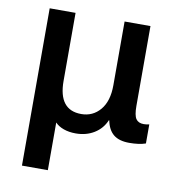

<svg xmlns="http://www.w3.org/2000/svg" viewBox="-79 -578 756 833"><g transform="rotate(10 299.0 -161.5)"><path d="M562 -84Q574 -84 586 -87V-3Q557 7 514 7Q469 7 444.5 -13Q420 -33 412 -74H410Q394 -36 359 -14.5Q324 7 278 7Q248 7 224.5 -1.5Q201 -10 187 -25V185H73V-508H187V-208Q187 -80 287 -80Q338 -80 370.5 -118.5Q403 -157 403 -227V-508H517V-156Q517 -115 527.5 -99.5Q538 -84 562 -84Z"/></g></svg>

Font: CST
Style: Medium
Weight: 500
Version: Version 1.00